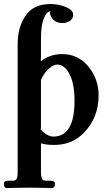

<svg xmlns="http://www.w3.org/2000/svg" viewBox="-22 -717 545 966"><path d="M184.1 -314.9V-67.9L179.2 -69.8Q214.4 -29.8 246.1 -29.8Q353 -29.8 353 -210Q353 -294.9 328.1 -343.5Q303.2 -392.1 266.1 -392.1Q247.1 -392.1 223.1 -371.1Q199.2 -350.1 184.1 -314.9ZM184.1 -523.9V-432.1L183.1 -408.2Q230 -445.3 292 -444.8Q371.1 -444.8 422.6 -382.3Q474.1 -319.8 474.1 -236.8Q474.1 -123 397.9 -46.9Q338.9 12.2 251 12.2Q209 12.2 184.1 3.9V152.8Q184.1 191.9 205.1 191.9H224.1Q253.9 191.9 253.9 204.1V219.2L244.1 229Q163.1 227.1 124 227.1L6.8 229L-2 219.2V204.1Q-2 191.9 26.9 191.9H45.9Q66.9 191.9 66.9 152.8V-494.1Q66.9 -580.1 106.9 -638.4Q147 -696.8 231.9 -696.8Q272.9 -696.8 309.6 -681.4Q346.2 -666 346.2 -643.1Q346.2 -624 330.6 -612.5Q314.9 -601.1 293 -601.1Q243.2 -601.1 230 -647Q227.1 -659.2 233.9 -661.1Q211.9 -659.2 198 -623.5Q184.1 -587.9 184.1 -523.9Z"/></svg>

Font: Linux Libertine
Style: Semibold
Weight: 600
Designer: Philipp H. Poll
Foundry: Philipp H. Poll
Version: Version 5.1.2 ; ttfautohint (v0.9)